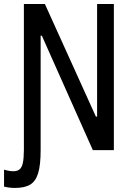

<svg xmlns="http://www.w3.org/2000/svg" viewBox="-34 -750 674 959"><path d="M40.7 188.7Q12.2 188.7 -13.8 182V97.3Q11.7 105.3 32 105.3Q53 105.3 64.2 95.5Q75.5 85.7 80.2 63.5Q85 41.3 85.3 0H169Q169 74.5 156.5 115.2Q144 155.8 116.5 172.2Q89 188.7 40.7 188.7ZM175 -571.7H169V0H85.3V-730H190.2L445 -167.5H451V-730H534.7V0H429.8Z"/></svg>

Font: Monaspace Neon Var
Style: Regular
Weight: 400
Designer: Riley Cran and the Lettermatic Team
Version: Version 1.000 (Monaspace Neon Var)